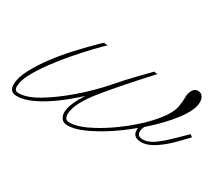

<svg xmlns="http://www.w3.org/2000/svg" viewBox="-128 -408 649 558"><g transform="rotate(30 196.0 -129.5)"><path d="M101 -253Q103 -251 106.5 -251Q110 -251 114 -252Q103 -242 82.5 -220.5Q62 -199 38.5 -172Q15 -145 -6.5 -116Q-28 -87 -42 -61Q-56 -35 -56 -16Q-56 -1 -42 -1Q-15 -1 23 -23.5Q61 -46 103 -82Q145 -118 180 -158Q205 -187 229.5 -212.5Q254 -238 269 -253Q275 -250 281 -252Q208 -173 160 -114Q112 -55 112 -20Q112 -12 115.5 -6.5Q119 -1 129 -1Q151 -1 181.5 -15Q212 -29 245 -51.5Q278 -74 308 -101Q338 -128 357.5 -154Q377 -180 381 -201Q384 -219 384 -238Q384 -247 390 -257.5Q396 -268 407 -268Q417 -268 422.5 -260.5Q428 -253 428 -242Q428 -215 398 -176Q368 -137 324 -99Q319 -90 319 -81Q319 -65 338 -65Q356 -65 376.5 -80Q397 -95 417 -115Q437 -135 451 -148L459 -142Q445 -127 424.5 -106.5Q404 -86 381 -71Q358 -56 338 -56Q309 -56 309 -80Q309 -84 309 -87Q277 -60 243.5 -38.5Q210 -17 180 -4Q150 9 129 9Q113 9 107 0Q101 -9 101 -20Q101 -34 109 -52.5Q117 -71 130 -91Q102 -65 71 -42Q40 -19 10.5 -5Q-19 9 -42 9Q-67 9 -67 -16Q-67 -39 -51.5 -68.5Q-36 -98 -13 -128.5Q10 -159 34.5 -185.5Q59 -212 77.5 -230.5Q96 -249 101 -253Z"/></g></svg>

Font: Kapakana Light
Style: Regular
Weight: 300
Designer: Kyosuke Nagai
Version: Version 1.000